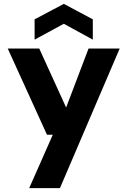

<svg xmlns="http://www.w3.org/2000/svg" viewBox="-20 -753 658 993"><path d="M131 220 253 -56H223L20 -502H183L322 -197L438 -502H599L290 220ZM159 -548V-653L310 -733L460 -653V-548L310 -630Z"/></svg>

Font: DM Sans 16pt Black
Style: Regular
Weight: 900
Version: Version 4.004;gftools[0.9.30]